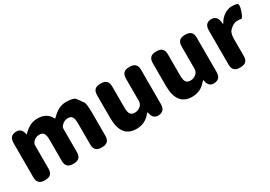

<svg xmlns="http://www.w3.org/2000/svg" viewBox="8 -1261 2745 1953"><g transform="rotate(-30 1381.0 -284.5)"><path d="M156 0Q72 0 72 -84V-487Q72 -569 143 -575Q215 -582 229 -502Q230 -497 231.5 -497Q233 -497 250 -514Q275 -539 308 -558Q353 -583 406 -583Q517 -583 560 -494Q562 -489 565 -493Q606 -534 641 -555Q688 -583 740 -583Q830 -583 851 -555Q876 -521 901 -486Q918 -462 918 -352V-84Q918 0 834 0H824Q740 0 740 -84V-330Q740 -388 725 -409.5Q710 -431 675 -431Q634 -431 601 -397Q584 -380 584 -356V-84Q584 0 500 0H490Q406 0 406 -84V-330Q406 -387 390.5 -409Q375 -431 340 -431Q298 -431 267 -398Q250 -380 250 -356V-84Q250 0 166 0Z M1229 14Q1051 14 1051 -217V-485Q1051 -569 1135 -569H1145Q1229 -569 1229 -485V-239Q1229 -182 1244.5 -160Q1260 -138 1295 -138Q1325 -138 1346 -151Q1367 -164 1374 -174Q1390 -196 1390 -223V-485Q1390 -569 1474 -569H1484Q1568 -569 1568 -485V-82Q1568 0 1496 6Q1425 12 1412 -69Q1410 -78 1408 -78Q1406 -78 1392 -62Q1329 14 1229 14Z M1883 14Q1705 14 1705 -217V-485Q1705 -569 1789 -569H1799Q1883 -569 1883 -485V-239Q1883 -182 1898.5 -160Q1914 -138 1949 -138Q1979 -138 2000 -151Q2021 -164 2028 -174Q2044 -196 2044 -223V-485Q2044 -569 2128 -569H2138Q2222 -569 2222 -485V-82Q2222 0 2150 6Q2079 12 2066 -69Q2064 -78 2062 -78Q2060 -78 2046 -62Q1983 14 1883 14Z M2449 0Q2365 0 2365 -84V-487Q2365 -569 2437 -574Q2509 -578 2519 -497L2522 -478Q2523 -470 2524.5 -470Q2526 -470 2534 -485Q2556 -525 2601 -555Q2643 -583 2686.5 -583Q2730 -583 2751.5 -573.5Q2773 -564 2749 -491Q2725 -419 2707.5 -423Q2690 -427 2665 -427Q2630 -427 2599 -404Q2563 -377 2555 -356Q2543 -325 2543 -292V-84Q2543 0 2459 0Z"/></g></svg>

Font: Resource Han Rounded KR Heavy
Style: Regular
Weight: 900
Designer: Cyano Hao (round all glyphs); Ryoko NISHIZUKA 西塚涼子 (kana, bopomofo & ideographs); Paul D. Hunt (Latin, Greek & Cyrillic)
Foundry: Cyano Hao
Version: 0.990